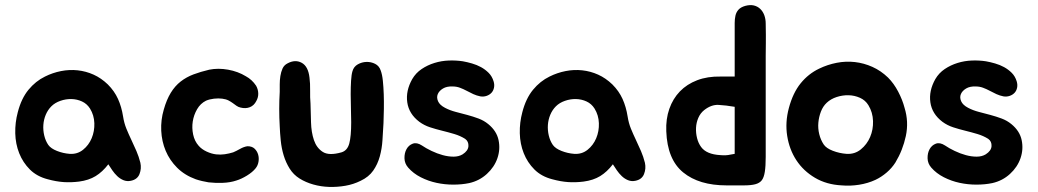

<svg xmlns="http://www.w3.org/2000/svg" viewBox="-20 -636 4081 755"><path d="M157 -335Q187 -350 220 -356.5Q253 -363 285.5 -359.5Q318 -356 348 -342.5Q378 -329 404 -304Q430 -278 444 -247Q458 -216 464 -178Q468 -152 477 -130Q486 -108 496.5 -86Q507 -64 516.5 -42Q526 -20 532 4Q537 27 528.5 48.5Q520 70 494 75Q479 78 465.5 72.5Q452 67 441 56.5Q430 46 421.5 33.5Q413 21 406 10Q383 40 356 56.5Q329 73 291 78Q259 82 230 80Q201 78 168 69Q125 58 97.5 30.5Q70 3 55.5 -33.5Q41 -70 40 -112Q39 -154 50 -195Q64 -249 92 -283Q120 -317 157 -335ZM182 -218Q168 -204 160 -185Q152 -166 150.5 -145Q149 -124 154 -103Q159 -82 170 -66Q180 -52 204 -42.5Q228 -33 254 -31Q284 -29 306.5 -47Q329 -65 340.5 -92.5Q352 -120 351 -151.5Q350 -183 334 -209Q322 -228 302.5 -237Q283 -246 261 -246.5Q239 -247 217.5 -239.5Q196 -232 182 -218Z M987 -299Q995 -285 995.5 -269Q996 -253 988 -239Q979 -221 962.5 -214.5Q946 -208 926 -213Q917 -215 910 -220Q903 -225 895.5 -230.5Q888 -236 878.5 -241Q869 -246 854 -248Q839 -250 821.5 -248Q804 -246 790 -240Q768 -229 755 -206.5Q742 -184 738 -158.5Q734 -133 739.5 -107Q745 -81 761 -63Q773 -49 792.5 -40Q812 -31 830 -29Q847 -27 864 -29.5Q881 -32 897 -37Q909 -42 924 -50.5Q939 -59 953 -61Q971 -61 981 -51.5Q991 -42 995 -28.5Q999 -15 996.5 0Q994 15 985 26Q973 41 951 54.5Q929 68 909 74Q885 82 855.5 83Q826 84 800 81Q788 79 775 76Q762 73 750 69Q706 53 676.5 23.5Q647 -6 631.5 -43Q616 -80 614 -122Q612 -164 624 -205Q635 -244 651.5 -271Q668 -298 690.5 -315.5Q713 -333 741 -343.5Q769 -354 803 -362Q838 -369 877 -362Q916 -355 947 -336Q971 -323 987 -299Z M1488 -152Q1486 -119 1484 -85.5Q1482 -52 1473.5 -21Q1465 10 1447.5 35Q1430 60 1398 75Q1370 89 1338 94.5Q1306 100 1274 99Q1242 98 1212 89.5Q1182 81 1158 66Q1134 51 1119 27Q1104 3 1095.5 -25Q1087 -53 1084 -83Q1081 -113 1080 -139Q1076 -208 1080 -275Q1080 -288 1080 -304.5Q1080 -321 1082.5 -337Q1085 -353 1091 -366.5Q1097 -380 1111 -387Q1141 -403 1166.5 -389Q1192 -375 1197 -331Q1200 -308 1199.5 -280Q1199 -252 1201 -229Q1202 -195 1203 -155.5Q1204 -116 1214.5 -85Q1225 -54 1249.5 -38.5Q1274 -23 1323 -37Q1346 -44 1353.5 -72Q1361 -100 1361 -155Q1361 -179 1360 -208Q1359 -237 1359 -265.5Q1359 -294 1360.5 -318.5Q1362 -343 1366 -356Q1371 -374 1387 -383Q1403 -392 1421 -392.5Q1439 -393 1455 -385Q1471 -377 1477 -359Q1483 -343 1485.5 -318.5Q1488 -294 1489 -265.5Q1490 -237 1489.5 -207.5Q1489 -178 1488 -152Z M1809 -90Q1790 -102 1766.5 -109Q1743 -116 1718.5 -122Q1694 -128 1671 -135.5Q1648 -143 1629 -157Q1588 -188 1581.5 -233.5Q1575 -279 1601 -325Q1615 -349 1638 -364.5Q1661 -380 1688.5 -388.5Q1716 -397 1745 -398Q1774 -399 1800 -395Q1817 -392 1836 -386.5Q1855 -381 1871.5 -372Q1888 -363 1901.5 -349.5Q1915 -336 1921 -316Q1925 -303 1922.5 -291Q1920 -279 1912.5 -271Q1905 -263 1893.5 -259Q1882 -255 1869 -257Q1854 -260 1841 -266Q1828 -272 1815 -279Q1802 -286 1788.5 -291Q1775 -296 1760 -296Q1737 -297 1722 -288Q1707 -279 1701.5 -266Q1696 -253 1702.5 -238Q1709 -223 1730 -212Q1749 -202 1772 -196Q1795 -190 1817.5 -184Q1840 -178 1861.5 -170Q1883 -162 1900 -148Q1933 -121 1940.5 -85Q1948 -49 1936 -14Q1924 21 1894.5 48Q1865 75 1825 84Q1796 90 1762.5 90Q1729 90 1696.5 83Q1664 76 1634.5 61Q1605 46 1585 23Q1571 7 1570.5 -13.5Q1570 -34 1578.5 -49.5Q1587 -65 1603 -71Q1619 -77 1639 -64Q1655 -53 1677 -42.5Q1699 -32 1721 -26Q1743 -20 1763.5 -20Q1784 -20 1799 -29Q1821 -43 1822 -61.5Q1823 -80 1809 -90Z M2141 -335Q2171 -350 2204 -356.5Q2237 -363 2269.5 -359.5Q2302 -356 2332 -342.5Q2362 -329 2388 -304Q2414 -278 2428 -247Q2442 -216 2448 -178Q2452 -152 2461 -130Q2470 -108 2480.5 -86Q2491 -64 2500.5 -42Q2510 -20 2516 4Q2521 27 2512.5 48.5Q2504 70 2478 75Q2463 78 2449.5 72.5Q2436 67 2425 56.5Q2414 46 2405.5 33.5Q2397 21 2390 10Q2367 40 2340 56.5Q2313 73 2275 78Q2243 82 2214 80Q2185 78 2152 69Q2109 58 2081.5 30.5Q2054 3 2039.5 -33.5Q2025 -70 2024 -112Q2023 -154 2034 -195Q2048 -249 2076 -283Q2104 -317 2141 -335ZM2166 -218Q2152 -204 2144 -185Q2136 -166 2134.5 -145Q2133 -124 2138 -103Q2143 -82 2154 -66Q2164 -52 2188 -42.5Q2212 -33 2238 -31Q2268 -29 2290.5 -47Q2313 -65 2324.5 -92.5Q2336 -120 2335 -151.5Q2334 -183 2318 -209Q2306 -228 2286.5 -237Q2267 -246 2245 -246.5Q2223 -247 2201.5 -239.5Q2180 -232 2166 -218Z M2911 -613Q2930 -618 2944.5 -614.5Q2959 -611 2969.5 -601Q2980 -591 2985.5 -576Q2991 -561 2991 -543Q2992 -493 2991.5 -465Q2991 -437 2991 -416V-109Q2991 -55 2991 -19Q2991 17 2987.5 39.5Q2984 62 2975.5 73Q2967 84 2950 88.5Q2933 93 2905.5 93Q2878 93 2837 93Q2729 93 2666.5 42Q2604 -9 2600 -120Q2598 -168 2612 -208Q2626 -248 2653.5 -276.5Q2681 -305 2721.5 -320.5Q2762 -336 2814 -335H2869V-514Q2869 -530 2869 -545.5Q2869 -561 2872 -574.5Q2875 -588 2884 -598Q2893 -608 2911 -613ZM2737 -58Q2758 -29 2813 -26Q2824 -25 2834 -25.5Q2844 -26 2852 -28Q2861 -29 2869 -31V-216Q2834 -222 2805.5 -223.5Q2777 -225 2749 -203Q2734 -191 2726 -172.5Q2718 -154 2717 -133.5Q2716 -113 2721 -93Q2726 -73 2737 -58Z M3201 -366Q3234 -382 3270 -389Q3306 -396 3341.5 -392Q3377 -388 3410.5 -373Q3444 -358 3472 -331Q3495 -308 3512 -275.5Q3529 -243 3537 -212Q3554 -157 3542 -101Q3530 -45 3501 3Q3487 25 3466.5 42.5Q3446 60 3423 71Q3393 85 3358 90.5Q3323 96 3290 93Q3230 90 3184.5 63Q3139 36 3111.5 -6Q3084 -48 3075.5 -101.5Q3067 -155 3082 -211Q3098 -271 3128.5 -308.5Q3159 -346 3201 -366ZM3231 -232Q3216 -218 3208 -197Q3200 -176 3198 -153.5Q3196 -131 3201.5 -108.5Q3207 -86 3219 -68Q3229 -53 3255 -43Q3281 -33 3309 -31Q3341 -29 3365 -48.5Q3389 -68 3401.5 -97Q3414 -126 3413 -160Q3412 -194 3395 -222Q3383 -242 3361.5 -251.5Q3340 -261 3316.5 -261.5Q3293 -262 3270 -254.5Q3247 -247 3231 -232Z M3866 -90Q3847 -102 3823.5 -109Q3800 -116 3775.5 -122Q3751 -128 3728 -135.5Q3705 -143 3686 -157Q3645 -188 3638.5 -233.5Q3632 -279 3658 -325Q3672 -349 3695 -364.5Q3718 -380 3745.5 -388.5Q3773 -397 3802 -398Q3831 -399 3857 -395Q3874 -392 3893 -386.5Q3912 -381 3928.5 -372Q3945 -363 3958.5 -349.5Q3972 -336 3978 -316Q3982 -303 3979.5 -291Q3977 -279 3969.5 -271Q3962 -263 3950.5 -259Q3939 -255 3926 -257Q3911 -260 3898 -266Q3885 -272 3872 -279Q3859 -286 3845.5 -291Q3832 -296 3817 -296Q3794 -297 3779 -288Q3764 -279 3758.5 -266Q3753 -253 3759.5 -238Q3766 -223 3787 -212Q3806 -202 3829 -196Q3852 -190 3874.5 -184Q3897 -178 3918.5 -170Q3940 -162 3957 -148Q3990 -121 3997.5 -85Q4005 -49 3993 -14Q3981 21 3951.5 48Q3922 75 3882 84Q3853 90 3819.5 90Q3786 90 3753.5 83Q3721 76 3691.5 61Q3662 46 3642 23Q3628 7 3627.5 -13.5Q3627 -34 3635.5 -49.5Q3644 -65 3660 -71Q3676 -77 3696 -64Q3712 -53 3734 -42.5Q3756 -32 3778 -26Q3800 -20 3820.5 -20Q3841 -20 3856 -29Q3878 -43 3879 -61.5Q3880 -80 3866 -90Z"/></svg>

Font: BM JUA
Style: Regular
Weight: 400
Designer: BONGJIN KIM, JAEHYUN KEUM, JUHEE TAE
Foundry: WOOWA BROTHERS Corporation.
Version: Version 1.100